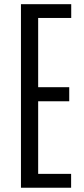

<svg xmlns="http://www.w3.org/2000/svg" viewBox="-20 -879 395 899"><path d="M78.1 0V-859.4H313.5V-794.9H158.7V-470.7H304.2V-404.8H158.7V-64.9H313V0Z"/></svg>

Font: Antonio ExtraLight
Style: Regular
Weight: 250
Designer: Vernon Adams
Foundry: Vernon Adams
Version: Version 1.002